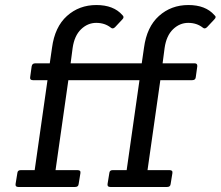

<svg xmlns="http://www.w3.org/2000/svg" viewBox="-20 -744 878 764"><path d="M645 0H419Q406 0 408 -12L415 -55Q416 -67 428 -67H484L535 -425H252L201 -67H289Q302 -67 300 -55L293 -12Q292 0 279 0H53Q40 0 42 -12L49 -55Q50 -67 62 -67H118L169 -425H111Q98 -425 100 -437L106 -480Q108 -492 120 -492H178L187 -554Q198 -637 246.5 -680.5Q295 -724 363.5 -724Q432 -724 467 -684Q476 -676 467 -667L438 -636Q429 -627 421 -634Q397 -653 363 -653Q329 -653 302.5 -627.5Q276 -602 269 -553L261 -492H544L553 -554Q564 -637 612.5 -680.5Q661 -724 729.5 -724Q798 -724 833 -684Q838 -680 838 -676Q838 -672 833 -667L804 -636Q795 -627 787 -634Q763 -653 729 -653Q695 -653 668.5 -627.5Q642 -602 635 -553L627 -492H755Q766 -492 765 -480L759 -437Q758 -425 745 -425H618L567 -67H655Q668 -67 666 -55L659 -12Q658 0 645 0Z"/></svg>

Font: Sanchez
Style: Italic
Weight: 400
Designer: Daniel Hernández
Foundry: LatinoType
Version: Version 1.001